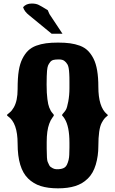

<svg xmlns="http://www.w3.org/2000/svg" viewBox="-20 -1014 646 1080"><path d="M306.2 45.4Q250 45.4 209 32.5Q168 19.5 138.2 -9.8Q79.1 -67.4 79.1 -205.6Q79.1 -322.8 24.9 -359.9Q16.6 -365.7 20.8 -369.6Q24.9 -373.5 35.6 -382.1Q46.4 -390.6 57.6 -409.7Q79.1 -447.3 79.1 -512.2Q79.1 -577.6 85.7 -617.2Q92.3 -656.7 106 -683.6Q119.6 -710.9 137.9 -728.8Q156.2 -746.6 183.1 -756.8Q210 -766.6 239 -770.5Q268.1 -774.4 306.6 -774.4Q345.2 -774.4 374 -770.5Q402.8 -766.6 429.7 -756.8Q456.5 -746.6 474.6 -728.5Q492.7 -710.4 506.3 -683.6Q533.2 -630.4 533.2 -525.9Q533.2 -412.6 581.1 -372.1Q586.9 -367.7 586.9 -366.2Q586.9 -364.3 580.6 -359.4Q574.2 -354.5 567.9 -347.4Q561.5 -340.3 552.2 -323.2Q533.2 -288.1 533.2 -191.4Q533.2 -136.7 518.6 -87.6Q503.9 -38.6 474.1 -9.8Q444.3 19.5 403.3 32.5Q362.3 45.4 306.2 45.4ZM323.7 -64Q347.7 -68.4 356.4 -87.4Q368.7 -113.3 369.6 -143.6Q370.6 -173.8 370.6 -183.6V-210.9Q370.6 -302.7 343.8 -345.7Q337.4 -356 333.5 -359.9Q329.1 -363.8 329.1 -366.2Q329.1 -370.1 336.2 -377.4Q343.3 -384.8 350.1 -395.5Q357.4 -407.2 364 -442.9Q370.6 -478.5 370.6 -517.1Q370.6 -543 370.6 -556.2Q370.6 -569.3 370.4 -578.1Q370.1 -586.9 369.6 -598.6Q367.7 -638.2 359.6 -651.4Q351.6 -664.6 342.8 -670.9Q332 -679.7 311.5 -679.7Q291 -679.7 279.8 -676.8Q267.6 -672.9 261.7 -664.1Q254.4 -654.8 250.5 -645.8Q246.6 -636.7 244.6 -616.2Q243.7 -603.5 242.9 -584.5Q242.2 -565.4 242.2 -539.6Q242.2 -488.3 246.6 -456.5Q250.5 -425.3 256.8 -409.7Q265.1 -388.7 274.2 -378.9Q283.2 -369.1 283.2 -366.2Q283.2 -362.8 274.2 -351.3Q265.1 -339.8 256.8 -317.4Q242.7 -279.3 242.7 -214.8V-178.2Q242.7 -115.7 248 -104L256.3 -85.9Q259.8 -78.6 264.4 -75.4Q269 -72.3 275.4 -68.4Q292.5 -58.1 323.7 -64ZM270.5 -824.2 144.5 -927.7Q116.7 -949.2 109.9 -973.6Q127 -994.1 158.7 -994.1Q182.6 -994.1 197.8 -986.3Q210.4 -980 216.3 -976.3Q222.2 -972.7 228.8 -968.8Q235.4 -964.8 248.5 -957L258.3 -934.6L331.5 -824.2Z"/></svg>

Font: Sancreek
Style: Regular
Weight: 400
Designer: Vernon Adams
Foundry: Vernon Adams
Version: Version 1.100; ttfautohint (v1.8.4.7-5d5b)